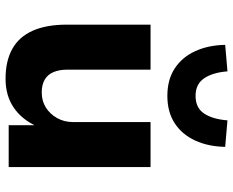

<svg xmlns="http://www.w3.org/2000/svg" viewBox="-92 -716 819 674"><g transform="rotate(90 317.0 -378.5)"><path d="M256 11Q194 11 151.5 -12.5Q109 -36 87.5 -84Q66 -132 66 -204V-498H224V-206Q224 -178 232.5 -157.5Q241 -137 259 -126.5Q277 -116 304 -116Q334 -116 357 -130.5Q380 -145 394 -170Q408 -195 408 -226V-498H566V0H419V-99H423Q399 -46 357 -17.5Q315 11 256 11ZM316 -557Q259 -557 219.5 -583Q180 -609 159 -655Q138 -701 137 -760L230 -768Q234 -716 254.5 -686Q275 -656 316 -656Q358 -656 378 -686Q398 -716 402 -768L495 -760Q494 -701 473 -655Q452 -609 412.5 -583Q373 -557 316 -557Z"/></g></svg>

Font: Nunito Sans 9pt ExtraBold
Style: Regular
Weight: 800
Version: Version 3.101;gftools[0.9.27]